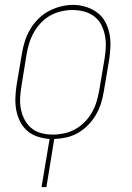

<svg xmlns="http://www.w3.org/2000/svg" viewBox="-20 -561 540 786"><path d="M150 205 183 8Q157 6 133 -2Q109 -10 91 -26Q73 -42 62 -64Q51 -86 46.5 -110.5Q42 -135 43 -161Q44 -187 48 -213L70 -343Q74 -368 82 -393Q90 -418 103.5 -441Q117 -464 136.5 -483.5Q156 -503 179.5 -515.5Q203 -528 228.5 -534.5Q254 -541 279 -541Q306 -541 331.5 -533Q357 -525 377.5 -510Q398 -495 410.5 -472Q423 -449 428 -423.5Q433 -398 432 -371Q431 -344 427 -317L405 -187Q401 -162 393.5 -138Q386 -114 373 -91.5Q360 -69 341 -49.5Q322 -30 299.5 -17Q277 -4 252 1.5Q227 7 202 8L170 205ZM196 -10Q219 -10 242.5 -15Q266 -20 287 -31.5Q308 -43 326 -61Q344 -79 356 -100Q368 -121 375 -144Q382 -167 386 -190L408 -320Q412 -344 413 -368.5Q414 -393 409.5 -416Q405 -439 394.5 -459.5Q384 -480 365.5 -494Q347 -508 324 -514Q301 -520 277 -520Q253 -520 230 -514.5Q207 -509 186 -497.5Q165 -486 148 -468Q131 -450 119 -429Q107 -408 100 -385.5Q93 -363 89 -340L68 -210Q64 -186 62.5 -161.5Q61 -137 65.5 -114.5Q70 -92 80.5 -71.5Q91 -51 108.5 -36.5Q126 -22 149 -16Q172 -10 196 -10Z"/></svg>

Font: Iosevka Curly Slab ThObl
Style: Regular
Weight: 100
Italic angle: -9°
Monospace: yes
Designer: Belleve Invis
Foundry: Belleve Invis
Version: Version 11.0.0; ttfautohint (v1.8.3)